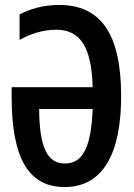

<svg xmlns="http://www.w3.org/2000/svg" viewBox="-20 -745 540 775"><path d="M241 10C396 10 469 -126 469 -357C469 -609 386 -725 219 -725C150 -725 99 -707 59 -687V-584C99 -606 149 -625 207 -625C307 -625 350 -550 354 -393H27V-354C27 -102 98 10 241 10ZM242 -85C173 -85 139 -146 138 -305H354C348 -146 312 -85 242 -85Z"/></svg>

Font: Noto Sans Mono ExtraCondensed SemiBold
Style: Regular
Weight: 600
Width: 2
Designer: Monotype Design Team
Foundry: Monotype Imaging Inc.
Version: Version 2.014